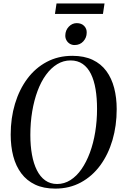

<svg xmlns="http://www.w3.org/2000/svg" viewBox="-20 -1073 700 1104"><path d="M298 11.5Q230.5 11.5 182 -11.5Q133.5 -34.5 102.2 -76.5Q71 -118.5 56.2 -175Q41.5 -231.5 41.5 -299Q41.5 -394 66.2 -476.2Q91 -558.5 137.2 -620.5Q183.5 -682.5 249 -717.2Q314.5 -752 396 -752Q464 -752 512.5 -729Q561 -706 591.5 -664.5Q622 -623 636.5 -567Q651 -511 651 -445.5Q651 -350.5 626.8 -267.8Q602.5 -185 556.5 -122.2Q510.5 -59.5 445 -24Q379.5 11.5 298 11.5ZM308.5 -15Q349.5 -15 385 -37.5Q420.5 -60 448.5 -100.2Q476.5 -140.5 496.8 -195Q517 -249.5 527.5 -313.8Q538 -378 538 -447Q538 -509 529.5 -560Q521 -611 502.8 -648Q484.5 -685 455.5 -705.2Q426.5 -725.5 385.5 -725.5Q344.5 -725.5 309 -704Q273.5 -682.5 244.8 -643.2Q216 -604 196 -550.2Q176 -496.5 165.2 -432.2Q154.5 -368 154.5 -296.5Q154.5 -235 163.8 -183.8Q173 -132.5 192 -94.5Q211 -56.5 240 -35.8Q269 -15 308.5 -15ZM409 -814Q393.5 -814 381.2 -821.5Q369 -829 362 -841.8Q355 -854.5 355.5 -869.5Q356 -899 375.5 -919.5Q395 -940 421 -940Q448.5 -940 464 -923.8Q479.5 -907.5 478.5 -885Q478.5 -856.5 459 -835.2Q439.5 -814 409 -814ZM305 -1053H581L572 -993H296Z"/></svg>

Font: Merriweather 144pt
Style: Italic
Weight: 400
Italic angle: -7.8°
Version: Version 2.101